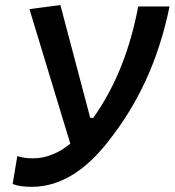

<svg xmlns="http://www.w3.org/2000/svg" viewBox="-20 -718 681 748"><path d="M104.5 9.8C223.1 9.8 319.8 -64 397 -161.1C519 -314 597.2 -482.9 640.6 -692.9H518.6C487.3 -529.3 432.6 -384.3 343.3 -258.8H331.5L215.3 -698.2L94.7 -682.6L253.9 -158.2C211.4 -123.5 162.1 -101.1 108.4 -101.1C77.6 -101.1 63 -105.5 47.4 -109.9L29.3 -1.5C49.3 7.3 75.2 9.8 104.5 9.8Z"/></svg>

Font: Cascadia Mono PL SemiBold
Style: Italic
Weight: 600
Italic angle: -10°
Monospace: yes
Designer: Aaron Bell
Foundry: Saja Typeworks
Version: Version 2404.023